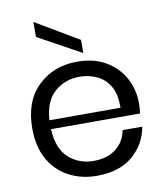

<svg xmlns="http://www.w3.org/2000/svg" viewBox="-87 -854 798 933"><g transform="rotate(-10 312.0 -388.0)"><path d="M46 0ZM46 0ZM316 7Q240 7 178.5 -25.5Q117 -58 81.5 -120.5Q46 -183 46 -274Q46 -408 123 -482Q200 -556 316 -556Q399 -556 457.5 -521.5Q516 -487 547 -430Q578 -373 578 -305Q578 -276 574 -255H135Q140 -157 191 -112Q242 -67 312 -67Q382 -67 424.5 -101Q467 -135 477 -190H574Q559 -105 493.5 -49Q428 7 316 7ZM486 -299Q486 -364 466 -401Q442 -444 401.5 -463Q361 -482 316 -482Q244 -482 192.5 -437.5Q141 -393 135 -299ZM354 -592 141 -709V-783L354 -657Z"/></g></svg>

Font: Ulagadi Sans
Style: Regular
Weight: 400
Designer: Ninad Kale (Devanagari), Jonny Pinhorn (Latin)
Foundry: Indian Type Foundry
Version: Version 3.01;March 29, 2020;FontCreator 12.0.0.2522 64-bit; 